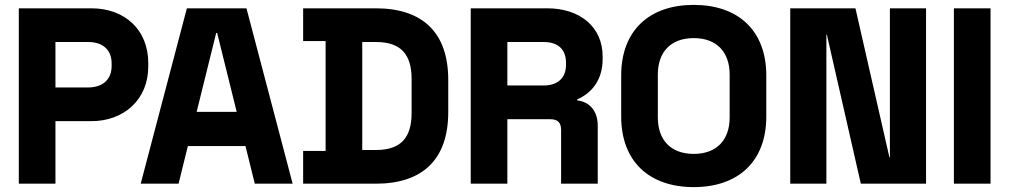

<svg xmlns="http://www.w3.org/2000/svg" viewBox="-20 -743 4132 786"><path d="M354 -709H57V9H207V-247H354C487 -247 587 -335 587 -471V-485C587 -621 491 -709 354 -709ZM341 -385H207V-571H341C401 -571 437 -539 437 -483V-473C437 -417 400 -385 341 -385Z M745 -709 556 9H711L749 -145H985L1023 9H1178L989 -709ZM949 -285H785L865 -608H869Z M1221 -125V9H1518C1711 9 1815 -91 1815 -284V-416C1815 -609 1711 -709 1518 -709H1221V-575H1313V-125ZM1520 -129H1463V-571H1520C1622 -571 1665 -519 1665 -420V-280C1665 -181 1622 -129 1520 -129Z M2220 -709H1907V9H2057V-255H2232C2266 -255 2277 -239 2277 -210V9H2427V-229C2427 -286 2396 -326 2343 -332V-336C2402 -362 2447 -415 2447 -501V-513C2447 -631 2356 -709 2220 -709ZM2206 -393H2057V-571H2206C2266 -571 2297 -539 2297 -487V-477C2297 -425 2264 -393 2206 -393Z M2820 23C3001 23 3117 -81 3117 -266V-434C3117 -619 3001 -723 2820 -723C2639 -723 2523 -619 2523 -434V-266C2523 -81 2639 23 2820 23ZM2820 -113C2726 -113 2673 -170 2673 -262V-438C2673 -530 2726 -587 2820 -587C2914 -587 2967 -530 2967 -438V-262C2967 -170 2914 -113 2820 -113Z M3215 -709V9H3363V-601H3365L3504 9H3771V-709H3623V-99H3621L3482 -709Z M3885 -709V9H4035V-709Z"/></svg>

Font: Kalas SG
Style: Bold
Weight: 700
Designer: Kalas
Foundry: Kalas
Version: Version 2.000;FEAKit 1.0